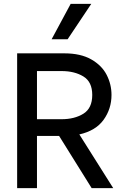

<svg xmlns="http://www.w3.org/2000/svg" viewBox="-20 -977 646 997"><path d="M287 -271H172V0H69V-700H314Q399 -700 454 -668.5Q509 -637 534 -588Q559 -539 559 -484Q559 -412 518 -355Q477 -298 392 -279L568 0H456ZM172 -358H300Q367 -358 413 -386.5Q459 -415 459 -484Q459 -552 413 -580Q367 -608 300 -608H172ZM248 -773 347 -957H454L331 -773Z"/></svg>

Font: Be Vietnam Medium
Style: Regular
Weight: 500
Designer: Gabriel Lam
Foundry: TypeRant
Version: Version 4.000